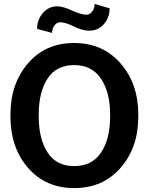

<svg xmlns="http://www.w3.org/2000/svg" viewBox="-20 -938 747 968"><path d="M32.7 0ZM532.7 -896Q532.7 -849.1 503.7 -816.2Q474.6 -783.2 430.2 -783.2Q396 -783.2 352.8 -804.4Q309.6 -825.7 284.2 -825.7Q266.6 -825.7 254.6 -809.8Q242.7 -793.9 242.7 -772L167 -792.5Q167 -838.4 196 -872.3Q225.1 -906.2 269 -906.2Q296.4 -906.2 343 -885Q389.6 -863.8 415 -863.8Q432.1 -863.8 444.6 -879.4Q457 -895 457 -918ZM677.2 -350.1Q677.2 -193.8 587.9 -91.8Q498.5 10.3 354 10.3Q210 10.3 121.3 -91.8Q32.7 -193.8 32.7 -350.1V-360.8Q32.7 -516.1 121.1 -618.7Q209.5 -721.2 353.5 -721.2Q498 -721.2 587.6 -618.7Q677.2 -516.1 677.2 -360.8ZM535.2 -361.8Q535.2 -472.2 489.3 -541Q443.4 -609.9 353.5 -609.9Q263.7 -609.9 219.5 -541.5Q175.3 -473.1 175.3 -361.8V-350.1Q175.3 -237.8 220 -169.2Q264.6 -100.6 354 -100.6Q444.3 -100.6 489.7 -169.2Q535.2 -237.8 535.2 -350.1Z"/></svg>

Font: TypoPRO Roboto Slab
Style: Bold
Weight: 700
Designer: Google
Version: Version 1.100263; 2013; ttfautohint (v0.94.20-1c74) -l 8 -r 